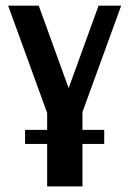

<svg xmlns="http://www.w3.org/2000/svg" viewBox="-20 -460 455 680"><path d="M68.8 49.8V0H147V-60.1L8.8 -439.9H117.2L223.1 -147.9L329.1 -439.9H409.2L272 -63V0H349.1V49.8H272V200.2H147V49.8Z"/></svg>

Font: Pfennig
Style: Bold
Weight: 700
Version: Version 20120410 ; ttfautohint (v0.8)